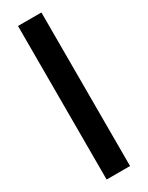

<svg xmlns="http://www.w3.org/2000/svg" viewBox="-248 -790 804 1044"><g transform="rotate(-30 154.5 -268.0)"><path d="M81 214V-750H228V214Z"/></g></svg>

Font: Tourney Condensed Black
Style: Regular
Weight: 900
Width: 3
Designer: Tyler Finck
Foundry: Etcetera Type Co
Version: Version 1.010; ttfautohint (v1.8.3)